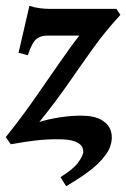

<svg xmlns="http://www.w3.org/2000/svg" viewBox="-28 -477 431 655"><path d="M382.8 -426.3Q331.1 -370.1 289.8 -312.5Q248.5 -254.9 205.6 -192.9Q162.6 -130.9 106.4 -61Q138.2 -70.8 176.5 -76.7Q214.8 -82.5 247.6 -82.5Q293.9 -82.5 319.1 -67.4Q344.2 -52.2 350.8 -28.3Q357.4 -4.4 348.1 22Q338.9 49.8 304.4 83Q270 116.2 197.8 158.2L178.2 127.4Q221.7 100.1 236.8 79.8Q252 59.6 255.4 45.9Q257.3 37.1 252.9 25.9Q248.5 14.6 229.5 6.3Q210.4 -2 168 -2Q129.4 -2 93.8 2.2Q58.1 6.3 8.8 15.1L-8.3 -9.3Q40 -69.3 86.7 -135.7Q133.3 -202.1 173.6 -260.7Q213.9 -319.3 242.7 -355.5H130.9Q111.8 -355.5 96.7 -344.2Q81.5 -333 66.9 -288.6L35.2 -296.9L72.3 -457Q89.8 -451.2 107.9 -449Q126 -446.8 137.7 -446.8H369.1Z"/></svg>

Font: Gentium Plus
Style: Bold Italic
Weight: 700
Italic angle: -8°
Designer: Victor Gaultney, Annie Olsen, Iska Routamaa, Becca Hirsbrunner
Foundry: SIL International
Version: Version 6.101